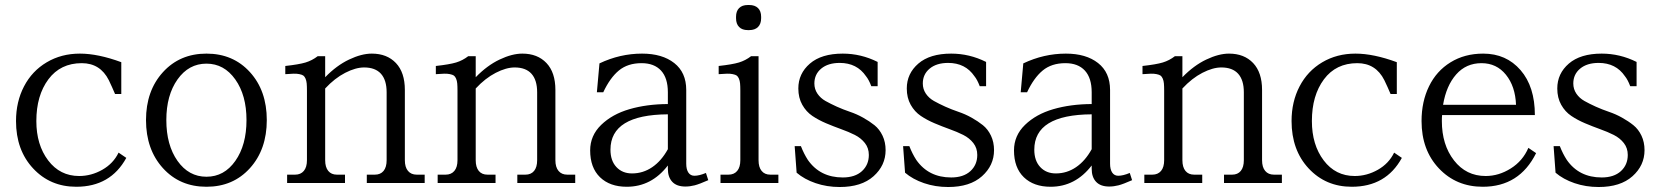

<svg xmlns="http://www.w3.org/2000/svg" viewBox="-20 -730 6616 766"><path d="M439 -355Q427.7 -381.8 414.1 -410.2Q379.9 -478 306.2 -478Q221.2 -478 173.1 -413.6Q125 -349.1 125 -247.1Q125 -152.3 172.1 -90.1Q219.2 -27.8 295.9 -27.8Q344.2 -27.8 388.2 -52.7Q432.1 -77.6 453.1 -121.1L483.9 -100.1Q420.9 15.1 284.2 15.1Q180.2 15.1 112.1 -58.1Q43.9 -131.3 43.9 -247.1Q43.9 -324.2 75.9 -385.5Q107.9 -446.8 166.3 -481.4Q224.6 -516.1 298.8 -516.1Q371.1 -516.1 463.9 -481.9V-355Z M963.4 -251Q963.4 -350.1 918.7 -413.1Q874 -476.1 803.7 -476.1Q732.9 -476.1 688.2 -413.1Q643.6 -350.1 643.6 -251Q643.6 -151.4 688.2 -88.1Q732.9 -24.9 803.7 -24.9Q874.5 -24.9 918.9 -88.1Q963.4 -151.4 963.4 -251ZM562.5 -251Q562.5 -367.7 629.9 -441.9Q697.3 -516.1 803.7 -516.1Q910.2 -516.1 977.3 -442.1Q1044.4 -368.2 1044.4 -251Q1044.4 -133.8 977.3 -59.3Q910.2 15.1 803.7 15.1Q697.3 15.1 629.9 -59.3Q562.5 -133.8 562.5 -251Z M1277.3 -90.8Q1277.3 -63 1289.6 -48.1Q1301.8 -33.2 1324.2 -33.2H1356.4V0H1125.5V-33.2H1157.2Q1179.7 -33.2 1192.1 -48.1Q1204.6 -63 1204.6 -90.8V-368.2Q1204.6 -386.2 1203.6 -397Q1202.6 -407.7 1199 -416.3Q1195.3 -424.8 1190.2 -428.5Q1185.1 -432.1 1174.1 -434.3Q1163.1 -436.5 1151.1 -436Q1139.2 -435.5 1118.2 -434.1V-466.8Q1172.4 -472.7 1199 -480.7Q1225.6 -488.8 1247.6 -505.9H1277.3V-421.9Q1322.8 -468.8 1372.6 -492.4Q1422.4 -516.1 1463.4 -516.1Q1523.9 -516.1 1559.6 -478.5Q1595.2 -440.9 1595.2 -371.1V-90.8Q1595.2 -63 1607.7 -48.1Q1620.1 -33.2 1642.6 -33.2H1674.3V0H1443.4V-33.2H1475.6Q1498 -33.2 1510.3 -48.1Q1522.5 -63 1522.5 -90.8V-361.8Q1522.5 -410.6 1499.8 -435.8Q1477.1 -460.9 1432.6 -460.9Q1398.9 -460.9 1357.2 -439.5Q1315.4 -418 1277.3 -377Z M1877.9 -90.8Q1877.9 -63 1890.1 -48.1Q1902.3 -33.2 1924.8 -33.2H1957V0H1726.1V-33.2H1757.8Q1780.3 -33.2 1792.7 -48.1Q1805.2 -63 1805.2 -90.8V-368.2Q1805.2 -386.2 1804.2 -397Q1803.2 -407.7 1799.6 -416.3Q1795.9 -424.8 1790.8 -428.5Q1785.6 -432.1 1774.7 -434.3Q1763.7 -436.5 1751.7 -436Q1739.7 -435.5 1718.8 -434.1V-466.8Q1772.9 -472.7 1799.6 -480.7Q1826.2 -488.8 1848.1 -505.9H1877.9V-421.9Q1923.3 -468.8 1973.1 -492.4Q2022.9 -516.1 2064 -516.1Q2124.5 -516.1 2160.2 -478.5Q2195.8 -440.9 2195.8 -371.1V-90.8Q2195.8 -63 2208.3 -48.1Q2220.7 -33.2 2243.2 -33.2H2274.9V0H2043.9V-33.2H2076.2Q2098.6 -33.2 2110.8 -48.1Q2123 -63 2123 -90.8V-361.8Q2123 -410.6 2100.3 -435.8Q2077.6 -460.9 2033.2 -460.9Q1999.5 -460.9 1957.8 -439.5Q1916 -418 1877.9 -377Z M2541.5 -516.1Q2622.1 -516.1 2669.9 -478.5Q2717.8 -440.9 2717.8 -371.1V-77.1Q2717.8 -54.2 2726.3 -41.5Q2734.9 -28.8 2750.5 -28.8Q2769.5 -28.8 2796.4 -40L2805.7 -11.2Q2770.5 4.4 2751.7 9.3Q2732.9 14.2 2714.4 14.2Q2679.7 14.2 2662.1 -4.6Q2644.5 -23.4 2644.5 -56.2V-69.8Q2579.1 15.1 2480.5 15.1Q2413.1 15.1 2373.8 -22.9Q2334.5 -61 2334.5 -129.9Q2334.5 -189 2378.4 -231.7Q2422.4 -274.4 2491.2 -294.4Q2560.1 -314.5 2644.5 -314.9V-361.8Q2644.5 -418.9 2617.2 -448.5Q2589.8 -478 2539.6 -478Q2484.4 -478 2449 -448.7Q2413.6 -419.4 2386.7 -361.8H2361.3L2371.6 -477.1Q2453.6 -516.1 2541.5 -516.1ZM2415.5 -132.8Q2415.5 -88.9 2439.2 -63.5Q2462.9 -38.1 2501.5 -38.1Q2545.4 -38.1 2582 -63Q2618.7 -87.9 2644.5 -134.8V-273.9Q2415.5 -272.5 2415.5 -132.8Z M3006.3 -90.8Q3006.3 -63 3018.6 -48.1Q3030.8 -33.2 3053.2 -33.2H3085.4V0H2854.5V-33.2H2886.2Q2908.7 -33.2 2921.1 -48.1Q2933.6 -63 2933.6 -90.8V-368.2Q2933.6 -386.2 2932.6 -397Q2931.6 -407.7 2928 -416.3Q2924.3 -424.8 2919.2 -428.5Q2914.1 -432.1 2903.1 -434.3Q2892.1 -436.5 2880.1 -436Q2868.2 -435.5 2847.2 -434.1V-466.8Q2901.4 -472.7 2928 -480.7Q2954.6 -488.8 2976.6 -505.9H3006.3ZM2916.5 -657.2V-663.1Q2916.5 -685.5 2928.7 -697.8Q2940.9 -710 2963.4 -710H2969.2Q2991.7 -710 3004.2 -697.8Q3016.6 -685.5 3016.6 -663.1V-657.2Q3016.6 -634.8 3004.2 -622.3Q2991.7 -609.9 2969.2 -609.9H2963.4Q2940.9 -609.9 2928.7 -622.3Q2916.5 -634.8 2916.5 -657.2Z M3229 -397Q3229 -374.5 3241.2 -356.4Q3253.4 -338.4 3273.4 -327.1Q3293.5 -315.9 3318.8 -304.4Q3344.2 -293 3371.1 -283.9Q3397.9 -274.9 3423.3 -260.7Q3448.7 -246.6 3468.8 -230.5Q3488.8 -214.4 3501 -188.7Q3513.2 -163.1 3513.2 -130.9Q3513.2 -69.8 3465.1 -26.9Q3417 16.1 3330.1 16.1Q3278.8 16.1 3233.9 0.7Q3189 -14.6 3158.2 -41L3150.4 -147H3175.3Q3187 -116.7 3203.1 -91.8Q3252 -22 3342.3 -22Q3391.1 -22 3418.7 -47.1Q3446.3 -72.3 3446.3 -111.8Q3446.3 -139.2 3430.7 -159.2Q3415 -179.2 3390.4 -191.7Q3365.7 -204.1 3335.7 -214.8Q3305.7 -225.6 3275.6 -238.3Q3245.6 -251 3220.9 -267.6Q3196.3 -284.2 3180.7 -312Q3165 -339.8 3165 -377Q3165 -436.5 3211.2 -476.3Q3257.3 -516.1 3342.3 -516.1Q3415 -516.1 3481.4 -482.9V-386.2H3456.1Q3446.3 -412.1 3435.1 -425.8Q3398.9 -479 3330.1 -479Q3283.7 -479 3256.3 -456.3Q3229 -433.6 3229 -397Z M3661.6 -397Q3661.6 -374.5 3673.8 -356.4Q3686 -338.4 3706.1 -327.1Q3726.1 -315.9 3751.5 -304.4Q3776.9 -293 3803.7 -283.9Q3830.6 -274.9 3856 -260.7Q3881.3 -246.6 3901.4 -230.5Q3921.4 -214.4 3933.6 -188.7Q3945.8 -163.1 3945.8 -130.9Q3945.8 -69.8 3897.7 -26.9Q3849.6 16.1 3762.7 16.1Q3711.4 16.1 3666.5 0.7Q3621.6 -14.6 3590.8 -41L3583 -147H3607.9Q3619.6 -116.7 3635.7 -91.8Q3684.6 -22 3774.9 -22Q3823.7 -22 3851.3 -47.1Q3878.9 -72.3 3878.9 -111.8Q3878.9 -139.2 3863.3 -159.2Q3847.7 -179.2 3823 -191.7Q3798.3 -204.1 3768.3 -214.8Q3738.3 -225.6 3708.3 -238.3Q3678.2 -251 3653.6 -267.6Q3628.9 -284.2 3613.3 -312Q3597.7 -339.8 3597.7 -377Q3597.7 -436.5 3643.8 -476.3Q3689.9 -516.1 3774.9 -516.1Q3847.7 -516.1 3914.1 -482.9V-386.2H3888.7Q3878.9 -412.1 3867.7 -425.8Q3831.5 -479 3762.7 -479Q3716.3 -479 3689 -456.3Q3661.6 -433.6 3661.6 -397Z M4232.4 -516.1Q4313 -516.1 4360.8 -478.5Q4408.7 -440.9 4408.7 -371.1V-77.1Q4408.7 -54.2 4417.2 -41.5Q4425.8 -28.8 4441.4 -28.8Q4460.4 -28.8 4487.3 -40L4496.6 -11.2Q4461.4 4.4 4442.6 9.3Q4423.8 14.2 4405.3 14.2Q4370.6 14.2 4353 -4.6Q4335.4 -23.4 4335.4 -56.2V-69.8Q4270 15.1 4171.4 15.1Q4104 15.1 4064.7 -22.9Q4025.4 -61 4025.4 -129.9Q4025.4 -189 4069.3 -231.7Q4113.3 -274.4 4182.1 -294.4Q4251 -314.5 4335.4 -314.9V-361.8Q4335.4 -418.9 4308.1 -448.5Q4280.8 -478 4230.5 -478Q4175.3 -478 4139.9 -448.7Q4104.5 -419.4 4077.6 -361.8H4052.2L4062.5 -477.1Q4144.5 -516.1 4232.4 -516.1ZM4106.4 -132.8Q4106.4 -88.9 4130.1 -63.5Q4153.8 -38.1 4192.4 -38.1Q4236.3 -38.1 4272.9 -63Q4309.6 -87.9 4335.4 -134.8V-273.9Q4106.4 -272.5 4106.4 -132.8Z M4697.3 -90.8Q4697.3 -63 4709.5 -48.1Q4721.7 -33.2 4744.1 -33.2H4776.4V0H4545.4V-33.2H4577.1Q4599.6 -33.2 4612.1 -48.1Q4624.5 -63 4624.5 -90.8V-368.2Q4624.5 -386.2 4623.5 -397Q4622.6 -407.7 4618.9 -416.3Q4615.2 -424.8 4610.1 -428.5Q4605 -432.1 4594 -434.3Q4583 -436.5 4571 -436Q4559.1 -435.5 4538.1 -434.1V-466.8Q4592.3 -472.7 4618.9 -480.7Q4645.5 -488.8 4667.5 -505.9H4697.3V-421.9Q4742.7 -468.8 4792.5 -492.4Q4842.3 -516.1 4883.3 -516.1Q4943.8 -516.1 4979.5 -478.5Q5015.1 -440.9 5015.1 -371.1V-90.8Q5015.1 -63 5027.6 -48.1Q5040 -33.2 5062.5 -33.2H5094.2V0H4863.3V-33.2H4895.5Q4918 -33.2 4930.2 -48.1Q4942.4 -63 4942.4 -90.8V-361.8Q4942.4 -410.6 4919.7 -435.8Q4897 -460.9 4852.5 -460.9Q4818.8 -460.9 4777.1 -439.5Q4735.4 -418 4697.3 -377Z M5527.8 -355Q5516.6 -381.8 5502.9 -410.2Q5468.8 -478 5395 -478Q5310.1 -478 5262 -413.6Q5213.9 -349.1 5213.9 -247.1Q5213.9 -152.3 5261 -90.1Q5308.1 -27.8 5384.8 -27.8Q5433.1 -27.8 5477.1 -52.7Q5521 -77.6 5542 -121.1L5572.8 -100.1Q5509.8 15.1 5373 15.1Q5269 15.1 5200.9 -58.1Q5132.8 -131.3 5132.8 -247.1Q5132.8 -324.2 5164.8 -385.5Q5196.8 -446.8 5255.1 -481.4Q5313.5 -516.1 5387.7 -516.1Q5460 -516.1 5552.7 -481.9V-355Z M5651.4 -247.1Q5651.4 -324.7 5681.2 -385.7Q5710.9 -446.8 5767.1 -481.4Q5823.2 -516.1 5897.5 -516.1Q5989.3 -516.1 6046.4 -450.2Q6103.5 -384.3 6103.5 -271H5733.4Q5732.4 -263.2 5732.4 -247.1Q5732.4 -152.3 5780.8 -90.1Q5829.1 -27.8 5907.2 -27.8Q5959.5 -27.8 6007.3 -57.9Q6055.2 -87.9 6077.6 -140.1L6108.4 -119.1Q6042 15.1 5895.5 15.1Q5790 15.1 5720.7 -58.1Q5651.4 -131.3 5651.4 -247.1ZM5737.3 -312H6028.3Q6025.4 -385.7 5988 -431.9Q5950.7 -478 5890.6 -478Q5829.1 -478 5789.6 -433.1Q5750 -388.2 5737.3 -312Z M6256.8 -397Q6256.8 -374.5 6269 -356.4Q6281.2 -338.4 6301.3 -327.1Q6321.3 -315.9 6346.7 -304.4Q6372.1 -293 6398.9 -283.9Q6425.8 -274.9 6451.2 -260.7Q6476.6 -246.6 6496.6 -230.5Q6516.6 -214.4 6528.8 -188.7Q6541 -163.1 6541 -130.9Q6541 -69.8 6492.9 -26.9Q6444.8 16.1 6357.9 16.1Q6306.6 16.1 6261.7 0.7Q6216.8 -14.6 6186 -41L6178.2 -147H6203.1Q6214.8 -116.7 6231 -91.8Q6279.8 -22 6370.1 -22Q6418.9 -22 6446.5 -47.1Q6474.1 -72.3 6474.1 -111.8Q6474.1 -139.2 6458.5 -159.2Q6442.9 -179.2 6418.2 -191.7Q6393.6 -204.1 6363.5 -214.8Q6333.5 -225.6 6303.5 -238.3Q6273.4 -251 6248.8 -267.6Q6224.1 -284.2 6208.5 -312Q6192.9 -339.8 6192.9 -377Q6192.9 -436.5 6239 -476.3Q6285.2 -516.1 6370.1 -516.1Q6442.9 -516.1 6509.3 -482.9V-386.2H6483.9Q6474.1 -412.1 6462.9 -425.8Q6426.8 -479 6357.9 -479Q6311.5 -479 6284.2 -456.3Q6256.8 -433.6 6256.8 -397Z"/></svg>

Font: LT Superior Serif
Style: Regular
Weight: 400
Designer: Daniel Lyons
Foundry: LyonsType
Version: Version 2.120;FEAKit 1.0